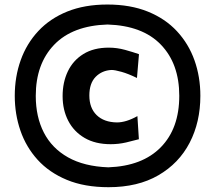

<svg xmlns="http://www.w3.org/2000/svg" viewBox="-20 -796 930 831"><path d="M449.7 14.2Q345.7 14.2 269.3 -17.6Q192.9 -49.3 142.8 -104.5Q92.8 -159.7 68.4 -230.7Q43.9 -301.8 43.9 -380.9Q43.9 -463.9 69.6 -535.6Q95.2 -607.4 145.8 -661.6Q196.3 -715.8 271.2 -746.1Q346.2 -776.4 444.8 -776.4Q544.4 -776.4 619.9 -745.8Q695.3 -715.3 745.8 -660.9Q796.4 -606.4 821.8 -534.9Q847.2 -463.4 847.2 -381.3Q847.2 -267.6 800.8 -178.2Q754.4 -88.9 665.5 -37.4Q576.7 14.2 449.7 14.2ZM448.7 -71.8Q596.2 -77.1 676 -158.7Q755.9 -240.2 755.9 -381.3Q755.9 -520 676.5 -602.5Q597.2 -685.1 445.3 -689.9Q293.9 -685.1 214.4 -602.3Q134.8 -519.5 134.8 -380.9Q134.8 -290.5 169.7 -222.4Q204.6 -154.3 274.4 -115Q344.2 -75.7 448.7 -71.8ZM459 -171.9Q392.6 -171.9 346.2 -199Q299.8 -226.1 275.4 -273.2Q251 -320.3 251 -379.9Q251 -439.9 273.7 -487.3Q296.4 -534.7 341.1 -562.3Q385.7 -589.8 450.7 -589.8Q486.3 -589.8 521.5 -580.1Q556.6 -570.3 581.5 -561.5L572.8 -458.5Q534.7 -477.1 505.9 -485.1Q477.1 -493.2 462.9 -493.2Q421.4 -491.2 394 -463.4Q366.7 -435.5 366.7 -382.8Q366.7 -328.6 398.2 -297.9Q429.7 -267.1 485.8 -266.1Q525.9 -266.1 574.7 -293.5L581.1 -193.4Q558.1 -187 525.6 -179.4Q493.2 -171.9 459 -171.9Z"/></svg>

Font: Pinar Bold
Style: Regular
Weight: 700
Designer: Amin Abedi
Version: Version 3.000